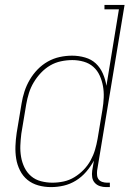

<svg xmlns="http://www.w3.org/2000/svg" viewBox="-20 -755 540 783"><path d="M188 8Q161 8 136 1Q111 -6 92 -21.5Q73 -37 61.5 -60Q50 -83 46 -108Q42 -133 43 -159.5Q44 -186 48 -213L68 -333Q72 -358 80 -382.5Q88 -407 101.5 -430Q115 -453 133.5 -472Q152 -491 175 -504Q198 -517 223.5 -522.5Q249 -528 274 -528Q301 -528 327 -520.5Q353 -513 371 -496Q389 -479 399.5 -455Q410 -431 414 -405L465 -717H406V-735H488L376 -59Q375 -49 376 -39.5Q377 -30 382.5 -23Q388 -16 397.5 -13Q407 -10 416 -10H428V8H413Q400 8 387.5 4Q375 0 366.5 -9.5Q358 -19 356 -32Q354 -45 356 -59L363 -100Q350 -76 331.5 -54.5Q313 -33 289.5 -18.5Q266 -4 240 2Q214 8 188 8ZM194 -10Q217 -10 240 -15Q263 -20 283.5 -32.5Q304 -45 321 -62.5Q338 -80 349.5 -101Q361 -122 367.5 -144Q374 -166 378 -189L398 -309Q402 -333 403 -357Q404 -381 400 -403.5Q396 -426 386.5 -447Q377 -468 360.5 -482.5Q344 -497 321.5 -503.5Q299 -510 275 -510Q252 -510 228.5 -505Q205 -500 184.5 -488Q164 -476 147 -458Q130 -440 117.5 -419Q105 -398 98 -375.5Q91 -353 87 -330L67 -210Q64 -186 63 -162Q62 -138 66 -115Q70 -92 80 -71.5Q90 -51 107 -36.5Q124 -22 147 -16Q170 -10 194 -10Z"/></svg>

Font: Iosevka Curly Slab Thin
Style: Italic
Weight: 100
Italic angle: -9°
Monospace: yes
Designer: Belleve Invis
Foundry: Belleve Invis
Version: Version 22.1.2; ttfautohint (v1.8.4)